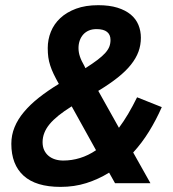

<svg xmlns="http://www.w3.org/2000/svg" viewBox="-20 -710 671 744"><path d="M23.9 -152.8Q23.9 -186.5 36.4 -217Q48.8 -247.6 72.8 -276.1Q96.7 -304.7 130.6 -331.5Q164.6 -358.4 208 -384.8Q195.8 -406.7 187.7 -423.6Q179.7 -440.4 174.6 -456.3Q169.4 -472.2 167.2 -488Q165 -503.9 165 -523.9Q165 -556.6 177 -586.7Q189 -616.7 213.4 -639.6Q237.8 -662.6 274.7 -676.3Q311.5 -689.9 360.8 -689.9Q403.8 -689.9 435.1 -680.2Q466.3 -670.4 486.6 -653.6Q506.8 -636.7 516.4 -613.5Q525.9 -590.3 525.9 -564Q525.9 -535.2 516.6 -509.8Q507.3 -484.4 487.5 -459.5Q467.8 -434.6 436.5 -409.7Q405.3 -384.8 360.8 -357.9L440.9 -214.8Q459.5 -239.7 476.8 -269Q494.1 -298.3 511.2 -333L606.9 -294.9Q585 -245.1 557.4 -200.4Q529.8 -155.8 496.1 -119.1L563 0H425.8L402.8 -41Q360.8 -15.1 314.5 -0.5Q268.1 14.2 214.8 14.2Q119.1 14.2 71.5 -29.1Q23.9 -72.3 23.9 -152.8ZM225.1 -87.9Q258.3 -87.9 290 -97.7Q321.8 -107.4 352.1 -127.9L257.8 -297.9Q198.7 -261.2 171.9 -228.5Q145 -195.8 145 -159.2Q145 -141.6 151.1 -128.4Q157.2 -115.2 168 -106.2Q178.7 -97.2 193.4 -92.5Q208 -87.9 225.1 -87.9ZM284.2 -523.9Q284.2 -507.3 289.6 -491.2Q294.9 -475.1 307.1 -454.1L311 -445.8Q339.4 -463.9 357.9 -478Q376.5 -492.2 387.7 -504.6Q398.9 -517.1 403.6 -529.1Q408.2 -541 408.2 -555.2Q408.2 -575.7 394.8 -586.4Q381.3 -597.2 354 -597.2Q336.9 -597.2 324 -591.6Q311 -585.9 302.2 -575.9Q293.5 -565.9 288.8 -552.5Q284.2 -539.1 284.2 -523.9Z"/></svg>

Font: Lorenzo Sans
Style: Bold Italic
Weight: 700
Italic angle: -12°
Foundry: Intel Corporation
Version: Version 1.00; ttfautohint (v1.5)